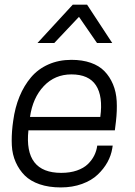

<svg xmlns="http://www.w3.org/2000/svg" viewBox="-20 -800 584 831"><path d="M214.8 -613.8H142.1L294.9 -779.8H356.9L465.8 -613.8H399.9L321.8 -727.1ZM477.1 -235.8H103Q83.5 -51.8 245.1 -51.8Q283.2 -51.8 312.7 -62Q342.3 -72.3 360.1 -89.6Q377.9 -106.9 387.9 -127Q397.9 -147 400.9 -169.9H467.8L465.8 -157.2Q460.9 -127 445.1 -98.1Q429.2 -69.3 402.8 -44.2Q376.5 -19 335 -3.9Q293.5 11.2 243.2 11.2Q191.4 11.2 151.6 -2.4Q111.8 -16.1 87.4 -40.3Q63 -64.5 48.1 -97.9Q33.2 -131.3 31.2 -170.9Q29.3 -210.4 34.2 -254.9L37.1 -276.9Q44.9 -335 64.5 -382.3Q84 -429.7 114.5 -465.6Q145 -501.5 189.7 -521.2Q234.4 -541 289.1 -541Q336.4 -541 372.8 -528.3Q409.2 -515.6 432.1 -491.9Q455.1 -468.3 469 -435.3Q482.9 -402.3 485.1 -362.1Q487.3 -321.8 481.9 -274.9ZM289.1 -478Q217.3 -478 169.4 -427.2Q121.6 -376.5 109.9 -293.9H414.1Q426.3 -383.3 395.3 -430.7Q364.3 -478 289.1 -478Z"/></svg>

Font: Cooper Hewitt
Style: Book Italic
Weight: 706
Designer: Village Type and Design LLC
Foundry: Cooper Hewitt Smithsonian Design Museum
Version: 1.000